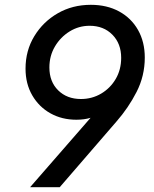

<svg xmlns="http://www.w3.org/2000/svg" viewBox="-20 -777 641 797"><path d="M105 0 356 -288Q343 -284 328 -282Q313 -280 297 -280Q237 -280 189.5 -306.5Q142 -333 114 -381Q86 -429 86 -492Q86 -567 122.5 -627Q159 -687 220 -722Q281 -757 357 -757Q424 -757 474.5 -729.5Q525 -702 553 -652.5Q581 -603 581 -538Q581 -462 547 -395.5Q513 -329 463 -272L228 0ZM316 -366Q362 -366 400 -388.5Q438 -411 460.5 -449.5Q483 -488 483 -537Q483 -596 446.5 -633Q410 -670 352 -670Q307 -670 269 -646.5Q231 -623 208 -584Q185 -545 185 -497Q185 -438 221.5 -402Q258 -366 316 -366Z"/></svg>

Font: Plus Jakarta Sans Medium
Style: Italic
Weight: 500
Italic angle: -8°
Designer: Gumpita Rahayu
Foundry: Tokotype
Version: Version 2.071; ttfautohint (v1.8.4.7-5d5b);gftools[0.9.29]